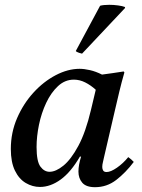

<svg xmlns="http://www.w3.org/2000/svg" viewBox="-20 -766 591 798"><path d="M146 11Q115 11 87 -5.5Q59 -22 42 -57Q25 -92 25 -147Q25 -215 51 -275Q77 -335 119 -381Q161 -427 211.5 -453.5Q262 -480 311 -480Q330 -480 354 -474.5Q378 -469 404 -456Q425 -459 447.5 -462Q470 -465 494 -469L497 -465Q485 -423 476 -385.5Q467 -348 458 -309L412 -111Q411 -104 408 -93Q405 -82 405 -72Q405 -63 409 -57Q413 -51 423 -51Q440 -51 466 -69Q492 -87 513 -113Q526 -104 536 -93Q502 -48 463 -18Q424 12 375 12Q338 12 322 -6.5Q306 -25 306 -53Q306 -80 317 -115H312Q275 -51 232.5 -20Q190 11 146 11ZM378 -393Q357 -412 334 -423.5Q311 -435 287 -435Q250 -435 221 -408Q192 -381 172 -338.5Q152 -296 142 -247.5Q132 -199 132 -155Q132 -95 148 -73.5Q164 -52 186 -52Q212 -52 243.5 -77.5Q275 -103 305.5 -159.5Q336 -216 358 -309ZM499 -737 500 -733 321 -543Q319 -543 308.5 -546.5Q298 -550 295 -554L396 -742Q402 -744 412.5 -745Q423 -746 434 -746Q452 -746 470.5 -743.5Q489 -741 499 -737Z"/></svg>

Font: Tiro Telugu
Style: Italic
Weight: 400
Italic angle: -11°
Designer: Telugu: John Hudson & Fiona Ross, assisted by Kaja Sojewska. Latin: John Hudson with Paul Hanslow, assisted by Kaja Soje
Foundry: Tiro Typeworks Ltd.
Version: Version 1.52